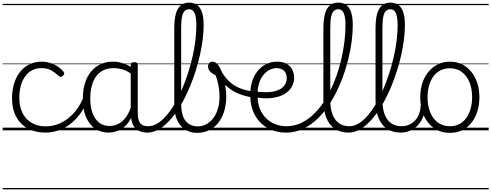

<svg xmlns="http://www.w3.org/2000/svg" viewBox="-20 -985 3713 1451"><path d="M325 17Q208 17 139.5 -52Q71 -121 71 -243Q71 -303 86.5 -353.5Q102 -404 131 -441Q160 -478 201.5 -498.5Q243 -519 296 -519Q342 -519 386.5 -499Q431 -479 461 -442Q466 -435 465.5 -428.5Q465 -422 456 -413Q447 -404 439.5 -404Q432 -404 425 -410Q396 -437 367 -453.5Q338 -470 293 -470Q256 -470 225 -455Q194 -440 172 -410.5Q150 -381 138 -339.5Q126 -298 126 -245Q126 -179 150.5 -130.5Q175 -82 220 -56Q265 -30 326 -30Q337 -30 342.5 -23Q348 -16 348 -6.5Q348 3 342.5 10Q337 17 325 17ZM0 436H522V446H0ZM0 -20H522V0H0ZM0 -505H522V-500H0ZM0 -956H522V-946H0Z M324 17Q315 17 310.5 10Q306 3 306 -6.5Q306 -16 311 -23Q316 -30 325 -30Q384 -30 437.5 -55Q491 -80 534.5 -127Q578 -174 607 -240Q611 -249 620 -248Q629 -247 635.5 -240.5Q642 -234 638 -224Q608 -145 559 -91.5Q510 -38 449.5 -10.5Q389 17 324 17ZM522 436V446ZM522 -20V0ZM522 -505V-500ZM522 -956V-946Z M799 17Q744 17 700 -12Q656 -41 631 -98Q606 -155 606 -238Q606 -288 615.5 -331Q625 -374 644 -408.5Q663 -443 690.5 -467.5Q718 -492 754.5 -505.5Q791 -519 836 -519Q874 -519 910.5 -506.5Q947 -494 983 -470V-419Q943 -449 908 -459.5Q873 -470 837 -470Q805 -470 777.5 -460.5Q750 -451 728.5 -432Q707 -413 692.5 -385.5Q678 -358 670 -322Q662 -286 662 -242Q662 -180 678.5 -133Q695 -86 727.5 -59.5Q760 -33 809 -33Q843 -33 875 -49Q907 -65 933.5 -101.5Q960 -138 977 -202L995 -159Q974 -85 940.5 -47Q907 -9 869.5 4Q832 17 799 17ZM1095 17Q1061 17 1037 7Q1013 -3 998 -22Q983 -41 975.5 -69Q968 -97 968 -132V-495Q968 -506 975 -510.5Q982 -515 996 -515Q1009 -515 1015 -510.5Q1021 -506 1021 -496V-133Q1021 -81 1038 -56Q1055 -31 1101 -31Q1108 -31 1112 -23.5Q1116 -16 1115.5 -7Q1115 2 1110.5 9.5Q1106 17 1095 17ZM522 436H1157V446H522ZM522 -20H1157V0H522ZM522 -505H1157V-500H522ZM522 -956H1157V-946H522Z M1093 17Q1081 17 1076 9.5Q1071 2 1072.5 -7Q1074 -16 1080.5 -23.5Q1087 -31 1099 -31Q1135 -31 1169 -51.5Q1203 -72 1235.5 -109Q1268 -146 1297.5 -195.5Q1327 -245 1352.5 -303.5Q1378 -362 1398.5 -425Q1419 -488 1434 -552.5Q1449 -617 1456.5 -679Q1464 -741 1464 -795Q1464 -808 1472.5 -814.5Q1481 -821 1491.5 -821Q1502 -821 1510.5 -814.5Q1519 -808 1519 -795Q1519 -745 1512 -688Q1505 -631 1491.5 -571Q1478 -511 1459 -450.5Q1440 -390 1416 -332Q1392 -274 1364 -222Q1336 -170 1304 -126.5Q1272 -83 1238 -51Q1204 -19 1167.5 -1Q1131 17 1093 17ZM1157 436V446ZM1157 -20V0ZM1157 -505V-500ZM1157 -956V-946Z M1469 19Q1432 19 1401 5.5Q1370 -8 1346.5 -34.5Q1323 -61 1310 -101Q1297 -141 1297 -193V-774Q1297 -871 1324.5 -918Q1352 -965 1409 -965Q1446 -965 1470.5 -946.5Q1495 -928 1507 -890.5Q1519 -853 1519 -796Q1519 -784 1510.5 -777.5Q1502 -771 1491.5 -771Q1481 -771 1472.5 -777.5Q1464 -784 1464 -796Q1464 -837 1458 -863Q1452 -889 1440 -902Q1428 -915 1409 -915Q1389 -915 1375.5 -902Q1362 -889 1355.5 -858Q1349 -827 1349 -774V-204Q1349 -160 1357 -127Q1365 -94 1381.5 -73Q1398 -52 1421.5 -41Q1445 -30 1476 -30Q1502 -30 1526 -40Q1550 -50 1570.5 -68.5Q1591 -87 1606.5 -114.5Q1622 -142 1630.5 -176.5Q1639 -211 1639 -253Q1639 -288 1634.5 -317.5Q1630 -347 1623.5 -372Q1617 -397 1609 -417Q1580 -430 1566 -447Q1552 -464 1552 -483Q1552 -496 1560.5 -507.5Q1569 -519 1587 -519Q1610 -519 1629 -493Q1648 -467 1661.5 -425.5Q1675 -384 1682.5 -338.5Q1690 -293 1690 -255Q1690 -213 1681.5 -172.5Q1673 -132 1655.5 -97.5Q1638 -63 1611.5 -37Q1585 -11 1549.5 4Q1514 19 1469 19ZM1157 436H1771V446H1157ZM1157 -20H1771V0H1157ZM1157 -505H1771V-500H1157ZM1157 -956H1771V-946H1157Z M1885 -249Q1825 -259 1776 -280Q1727 -301 1687 -339Q1647 -377 1613 -438Q1607 -450 1612.5 -459.5Q1618 -469 1628.5 -470.5Q1639 -472 1645 -460Q1676 -403 1713 -369Q1750 -335 1794.5 -318Q1839 -301 1893 -293Q1903 -292 1906.5 -284.5Q1910 -277 1908 -268.5Q1906 -260 1900 -254Q1894 -248 1885 -249ZM1771 436H1796V446H1771ZM1771 -20H1796V0H1771ZM1771 -505H1796V-500H1771ZM1771 -956H1796V-946H1771Z M1901 -296Q1967 -285 2014 -289Q2061 -293 2090.5 -308Q2120 -323 2133.5 -345.5Q2147 -368 2147 -395Q2147 -431 2126 -450.5Q2105 -470 2069 -470Q2043 -470 2018 -457.5Q1993 -445 1972 -420Q1951 -395 1938.5 -357.5Q1926 -320 1926 -270Q1926 -205 1945.5 -159.5Q1965 -114 1997 -85.5Q2029 -57 2067.5 -44Q2106 -31 2143 -31Q2155 -31 2160.5 -23.5Q2166 -16 2166 -7Q2166 2 2160.5 9.5Q2155 17 2143 17Q2062 17 2000.5 -18.5Q1939 -54 1905 -118Q1871 -182 1871 -268Q1871 -323 1885.5 -369Q1900 -415 1927 -448.5Q1954 -482 1991.5 -500.5Q2029 -519 2075 -519Q2119 -519 2147.5 -502Q2176 -485 2189.5 -457Q2203 -429 2203 -398Q2203 -362 2185 -329.5Q2167 -297 2130 -274.5Q2093 -252 2035 -244.5Q1977 -237 1898 -252ZM1796 436H2284V446H1796ZM1796 -20H2284V0H1796ZM1796 -505H2284V-500H1796ZM1796 -956H2284V-946H1796Z M2143 17Q2131 17 2124.5 9.5Q2118 2 2118 -7Q2118 -16 2124.5 -23.5Q2131 -31 2143 -31Q2196 -31 2242.5 -50Q2289 -69 2330.5 -104Q2372 -139 2407.5 -187Q2443 -235 2471.5 -291.5Q2500 -348 2522.5 -411Q2545 -474 2560 -539.5Q2575 -605 2583 -670Q2591 -735 2591 -795Q2591 -806 2599.5 -812Q2608 -818 2618.5 -818Q2629 -818 2637.5 -812Q2646 -806 2646 -795Q2646 -737 2637.5 -671.5Q2629 -606 2612 -537.5Q2595 -469 2570.5 -402Q2546 -335 2513.5 -273Q2481 -211 2441.5 -158Q2402 -105 2355.5 -66Q2309 -27 2256 -5Q2203 17 2143 17ZM2284 436V446ZM2284 -20V0ZM2284 -505V-500ZM2284 -956V-946Z M2614 17Q2553 17 2510.5 -11.5Q2468 -40 2446 -95Q2424 -150 2424 -229V-774Q2424 -871 2451.5 -918Q2479 -965 2536 -965Q2574 -965 2598 -946.5Q2622 -928 2634 -890.5Q2646 -853 2646 -796Q2646 -784 2637.5 -777.5Q2629 -771 2618.5 -771Q2608 -771 2599.5 -777.5Q2591 -784 2591 -796Q2591 -837 2585 -863Q2579 -889 2567 -902Q2555 -915 2536 -915Q2516 -915 2502.5 -902Q2489 -889 2482.5 -858Q2476 -827 2476 -774V-229Q2476 -165 2492.5 -121Q2509 -77 2541.5 -54Q2574 -31 2620 -31Q2631 -31 2636.5 -23.5Q2642 -16 2641.5 -7Q2641 2 2634 9.5Q2627 17 2614 17ZM2284 436H2678V446H2284ZM2284 -20H2678V0H2284ZM2284 -505H2678V-500H2284ZM2284 -956H2678V-946H2284Z M2614 17Q2602 17 2597 9.5Q2592 2 2593.5 -7Q2595 -16 2601.5 -23.5Q2608 -31 2620 -31Q2656 -31 2690 -51.5Q2724 -72 2756.5 -109Q2789 -146 2818.5 -195.5Q2848 -245 2873.5 -303.5Q2899 -362 2919.5 -425Q2940 -488 2955 -552.5Q2970 -617 2977.5 -679Q2985 -741 2985 -795Q2985 -808 2993.5 -814.5Q3002 -821 3012.5 -821Q3023 -821 3031.5 -814.5Q3040 -808 3040 -795Q3040 -745 3033 -688Q3026 -631 3012.5 -571Q2999 -511 2980 -450.5Q2961 -390 2937 -332Q2913 -274 2885 -222Q2857 -170 2825 -126.5Q2793 -83 2759 -51Q2725 -19 2688.5 -1Q2652 17 2614 17ZM2678 436V446ZM2678 -20V0ZM2678 -505V-500ZM2678 -956V-946Z M3008 17Q2947 17 2904.5 -11.5Q2862 -40 2840 -95Q2818 -150 2818 -229V-774Q2818 -871 2845.5 -918Q2873 -965 2930 -965Q2968 -965 2992 -946.5Q3016 -928 3028 -890.5Q3040 -853 3040 -796Q3040 -784 3031.5 -777.5Q3023 -771 3012.5 -771Q3002 -771 2993.5 -777.5Q2985 -784 2985 -796Q2985 -837 2979 -863Q2973 -889 2961 -902Q2949 -915 2930 -915Q2910 -915 2896.5 -902Q2883 -889 2876.5 -858Q2870 -827 2870 -774V-229Q2870 -165 2886.5 -121Q2903 -77 2935.5 -54Q2968 -31 3014 -31Q3025 -31 3030.5 -23.5Q3036 -16 3035.5 -7Q3035 2 3028 9.5Q3021 17 3008 17ZM2678 436H3072V446H2678ZM2678 -20H3072V0H2678ZM2678 -505H3072V-500H2678ZM2678 -956H3072V-946H2678Z M3007 17Q2996 17 2990.5 9.5Q2985 2 2985.5 -7Q2986 -16 2993 -23.5Q3000 -31 3013 -31Q3046 -31 3072.5 -43Q3099 -55 3118 -76Q3137 -97 3147.5 -125Q3158 -153 3159 -186Q3160 -198 3169 -201.5Q3178 -205 3186.5 -201.5Q3195 -198 3194 -186Q3193 -142 3178.5 -104.5Q3164 -67 3139.5 -40Q3115 -13 3081 2Q3047 17 3007 17ZM3072 436V446ZM3072 -20V0ZM3072 -505V-500ZM3072 -956V-946Z M3380 19Q3312 19 3261.5 -15.5Q3211 -50 3183.5 -110.5Q3156 -171 3156 -250Q3156 -310 3172.5 -359Q3189 -408 3219.5 -444Q3250 -480 3290.5 -499.5Q3331 -519 3380 -519Q3446 -519 3496 -485Q3546 -451 3574.5 -390Q3603 -329 3603 -250Q3603 -202 3592.5 -161Q3582 -120 3563 -87Q3544 -54 3517 -30Q3490 -6 3455.5 6.5Q3421 19 3380 19ZM3380 -31Q3419 -31 3450 -46.5Q3481 -62 3502.5 -91.5Q3524 -121 3536 -161.5Q3548 -202 3548 -250Q3548 -315 3527.5 -364.5Q3507 -414 3469.5 -441.5Q3432 -469 3380 -469Q3341 -469 3309.5 -453.5Q3278 -438 3256.5 -409Q3235 -380 3223 -339.5Q3211 -299 3211 -250Q3211 -185 3231.5 -135.5Q3252 -86 3290 -58.5Q3328 -31 3380 -31ZM3072 436H3673V446H3072ZM3072 -20H3673V0H3072ZM3072 -505H3673V-500H3072ZM3072 -956H3673V-946H3072Z"/></svg>

Font: Playwrite HU Guides
Style: Regular
Weight: 400
Designer: Veronika Burian, José Scaglione
Foundry: TypeTogether
Version: Version 1.003